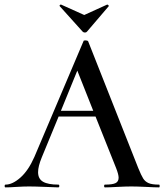

<svg xmlns="http://www.w3.org/2000/svg" viewBox="-32 -812 712 832"><path d="M657 0Q639 0 603 -2Q561 -4 537 -4Q513 -4 475 -2Q441 0 423 0Q419 0 419 -6Q419 -12 423 -12Q455 -12 468.5 -18.5Q482 -25 482 -42Q482 -56 471 -84L382 -307H222L149 -130Q133 -91 133 -66Q133 -37 154.5 -24.5Q176 -12 221 -12Q225 -12 225 -6Q225 0 220 0Q207 0 167 -2Q119 -4 94 -4Q70 -4 38 -2Q10 0 -8 0Q-12 0 -12 -6Q-12 -12 -8 -12Q22 -12 56.5 -42.5Q91 -73 117 -132L330 -634Q330 -637 338 -637Q347 -637 350 -633L567 -84Q580 -52 588.5 -38.5Q597 -25 612 -18.5Q627 -12 657 -12Q660 -12 660 -6Q660 0 657 0ZM232 -332H372L303 -506ZM227 -785 226 -787Q226 -789 228.5 -791Q231 -793 233 -792L333 -747L432 -792Q434 -793 437.5 -789.5Q441 -786 439 -785L345 -675Q342 -671 336 -671Q330 -671 326 -675Z"/></svg>

Font: Cormorant Upright SemiBold
Style: Regular
Weight: 600
Designer: Christian Thalmann (Catharsis Fonts)
Foundry: Catharsis Fonts
Version: Version 3.302